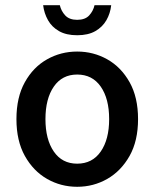

<svg xmlns="http://www.w3.org/2000/svg" viewBox="-20 -698 587 730"><path d="M273.4 12.2Q211.4 12.2 158.9 -17.8Q106.4 -47.9 74.5 -105.2Q42.5 -162.6 42.5 -245.1Q42.5 -328.1 74.5 -385.5Q106.4 -442.9 158.9 -472.4Q211.4 -502 273.4 -502Q335.4 -502 387.9 -472.4Q440.4 -442.9 472.7 -385.5Q504.9 -328.1 504.9 -245.1Q504.9 -162.6 472.7 -105.2Q440.4 -47.9 387.9 -17.8Q335.4 12.2 273.4 12.2ZM273.4 -75.7Q331.1 -75.7 363 -121.8Q395 -168 395 -245.1Q395 -322.8 363 -368.7Q331.1 -414.6 273.4 -414.6Q216.3 -414.6 184.6 -368.7Q152.8 -322.8 152.8 -245.1Q152.8 -168 184.6 -121.8Q216.3 -75.7 273.4 -75.7ZM273.4 -564Q231.9 -564 204.6 -579.6Q177.2 -595.2 162.6 -621.1Q147.9 -647 144 -678.2H207.5Q212.4 -656.2 228 -639.4Q243.7 -622.6 273.4 -622.6Q303.7 -622.6 319.1 -639.4Q334.5 -656.2 339.4 -678.2H402.8Q399.4 -647 384.5 -621.1Q369.6 -595.2 342.3 -579.6Q314.9 -564 273.4 -564Z"/></svg>

Font: Varta Light
Style: Bold
Weight: 700
Version: Version 1.004